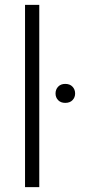

<svg xmlns="http://www.w3.org/2000/svg" viewBox="-20 -770 372 790"><path d="M141.6 0H83V-750H141.6ZM208.5 -385.3Q208.5 -401.9 219.2 -413.3Q230 -424.8 248.5 -424.8Q267.6 -424.8 278.3 -413.3Q289.1 -401.9 289.1 -385.3Q289.1 -369.1 278.3 -357.9Q267.6 -346.7 248.5 -346.7Q230 -346.7 219.2 -357.9Q208.5 -369.1 208.5 -385.3Z"/></svg>

Font: Roboto-Light
Style: Regular
Weight: 300
Designer: Google
Version: Version 2.137; 2017